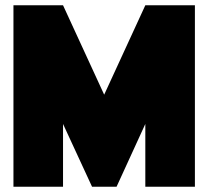

<svg xmlns="http://www.w3.org/2000/svg" viewBox="-20 -708 790 728"><path d="M719 0H531V-238L422 0H329L219 -238V0H31V-688H219L375 -349L531 -688H719Z"/></svg>

Font: CostaRica
Style: Normal
Weight: 900
Version: Version 1.3